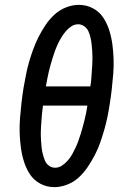

<svg xmlns="http://www.w3.org/2000/svg" viewBox="-20 -763 540 791"><path d="M204 8Q173 8 146.5 -6Q120 -20 104 -44Q88 -68 79 -96.5Q70 -125 66 -155Q62 -185 61 -215.5Q60 -246 62.5 -277Q65 -308 68.5 -339Q72 -370 77 -401Q82 -428 87 -454.5Q92 -481 99.5 -507Q107 -533 116.5 -559Q126 -585 138.5 -610Q151 -635 167 -659Q183 -683 204 -702.5Q225 -722 252 -732.5Q279 -743 305 -743Q336 -743 362.5 -729Q389 -715 405 -691Q421 -667 430 -638.5Q439 -610 443 -580Q447 -550 448 -519.5Q449 -489 446.5 -458Q444 -427 440.5 -396Q437 -365 432 -334Q428 -307 422.5 -280.5Q417 -254 409.5 -228Q402 -202 393 -176Q384 -150 371 -125Q358 -100 342 -76Q326 -52 305 -32.5Q284 -13 257 -2.5Q230 8 204 8ZM352 -407Q355 -422 356 -436.5Q357 -451 358 -465.5Q359 -480 360 -494.5Q361 -509 361 -523Q361 -537 360 -551.5Q359 -566 357.5 -580Q356 -594 353 -607.5Q350 -621 344.5 -633.5Q339 -646 327.5 -654.5Q316 -663 302 -663Q287 -663 274 -654.5Q261 -646 250.5 -633.5Q240 -621 232 -607.5Q224 -594 217.5 -580Q211 -566 206 -552Q201 -538 196.5 -523.5Q192 -509 188 -494.5Q184 -480 180.5 -465.5Q177 -451 174.5 -436.5Q172 -422 169 -407ZM207 -72Q222 -72 235 -80.5Q248 -89 259 -101.5Q270 -114 277.5 -127.5Q285 -141 291.5 -155Q298 -169 303 -183Q308 -197 312.5 -211.5Q317 -226 321 -240.5Q325 -255 328.5 -269.5Q332 -284 335 -298.5Q338 -313 340 -328H157Q155 -313 153.5 -298.5Q152 -284 151 -269.5Q150 -255 149 -240.5Q148 -226 148 -212Q148 -198 149 -183.5Q150 -169 151.5 -155Q153 -141 156.5 -127.5Q160 -114 165 -101.5Q170 -89 181.5 -80.5Q193 -72 207 -72Z"/></svg>

Font: Iosevka Curly Slab Medium
Style: Italic
Weight: 500
Italic angle: -9°
Monospace: yes
Designer: Belleve Invis
Foundry: Belleve Invis
Version: Version 22.1.2; ttfautohint (v1.8.4)